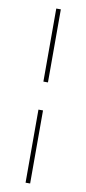

<svg xmlns="http://www.w3.org/2000/svg" viewBox="-94 -755 410 911"><g transform="rotate(10 110.5 -299.5)"><path d="M100 120V-232H122V120ZM100 -367V-719H122V-367Z"/></g></svg>

Font: Elsie
Style: Regular
Weight: 400
Designer: Alejandro Inler
Foundry: Alejandro Inler
Version: 1.001